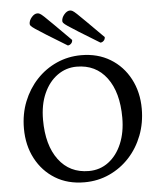

<svg xmlns="http://www.w3.org/2000/svg" viewBox="-60 -946 849 1009"><g transform="rotate(-5 364.5 -441.0)"><path d="M345 12Q257 12 191.5 -28Q126 -68 89 -138Q52 -208 52 -297Q52 -374 78 -439Q104 -504 149.5 -552.5Q195 -601 255.5 -628Q316 -655 385 -655Q472 -655 538 -615Q604 -575 641 -505Q678 -435 678 -347Q678 -272 653 -207Q628 -142 583 -93Q538 -44 477 -16Q416 12 345 12ZM373 -45Q432 -45 477 -79Q522 -113 547 -172.5Q572 -232 572 -309Q572 -443 514.5 -520Q457 -597 356 -597Q300 -597 254.5 -564.5Q209 -532 182.5 -473Q156 -414 156 -334Q156 -200 214 -122.5Q272 -45 373 -45ZM492 -712Q501 -712 509 -719.5Q517 -727 517 -739Q461 -795 429.5 -826.5Q398 -858 382.5 -872.5Q367 -887 360 -890.5Q353 -894 347 -894Q331 -894 316.5 -877Q302 -860 302 -842Q302 -837 306.5 -831.5Q311 -826 328.5 -814Q346 -802 384.5 -778Q423 -754 492 -712ZM320 -712Q329 -712 337 -719.5Q345 -727 345 -739Q289 -795 257.5 -826.5Q226 -858 210.5 -872.5Q195 -887 188 -890.5Q181 -894 175 -894Q159 -894 144.5 -877Q130 -860 130 -842Q130 -837 134.5 -831.5Q139 -826 156.5 -814Q174 -802 212.5 -778Q251 -754 320 -712Z"/></g></svg>

Font: Petrona Medium
Style: Regular
Weight: 500
Designer: Ringo R. Seeber
Foundry: Ringo R. Seeber
Version: Version 2.001; ttfautohint (v1.8.3)